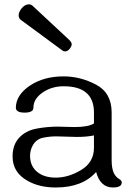

<svg xmlns="http://www.w3.org/2000/svg" viewBox="-20 -832 580 864"><path d="M488.3 11.7Q431.2 11.7 412.6 -58.1Q351.1 11.7 231 11.7Q157.2 11.7 104.5 -18.1Q36.6 -55.7 36.6 -127.9Q36.6 -180.2 65.9 -211.9Q95.7 -244.1 144.3 -253.2Q192.9 -262.2 240.2 -262.2Q255.9 -262.2 275.6 -261.2Q295.4 -260.3 315.9 -260.3Q377 -260.3 402.8 -276.4V-325.7Q402.8 -443.8 266.1 -443.8Q214.8 -443.8 175.3 -418Q130.4 -388.7 130.4 -347.7Q130.4 -325.2 90.8 -325.2Q51.3 -325.2 51.3 -347.7Q52.2 -404.8 114.7 -446.8Q176.8 -488.3 266.1 -488.3Q341.8 -488.3 412.1 -451.2Q482.4 -414.1 482.4 -325.7V-111.3Q482.4 -75.2 491.7 -54.2Q500.5 -35.6 517.1 -25.9Q527.8 -19.5 527.8 -10.7Q527.8 11.7 488.3 11.7ZM231 -32.7Q288.6 -32.7 345.7 -67.4Q402.8 -102.1 402.8 -167V-222.7Q371.1 -215.8 326.2 -215.8Q303.7 -215.8 281.2 -217Q258.8 -218.3 236.3 -218.3Q207 -218.8 175.3 -212.6Q143.6 -206.5 127.4 -177.7Q115.2 -156.2 115.2 -129.4Q116.2 -82 149.9 -56.6Q180.2 -32.7 231 -32.7ZM272.5 -600.6Q284.2 -600.6 293.9 -612.8Q302.7 -624 302.7 -632.8Q302.7 -641.1 292.5 -651.4L127 -805.7Q119.6 -812.5 109.9 -812.5Q91.3 -812.5 75.7 -792.5Q64 -776.4 64 -762.7Q64 -749.5 74.2 -742.2L259.8 -605.5Q266.1 -600.6 272.5 -600.6Z"/></svg>

Font: Gayathri
Style: Regular
Weight: 400
Designer: Binoy Dominic <binoy.domenic@gmail.com>
Foundry: SMC
Version: Version 1.000